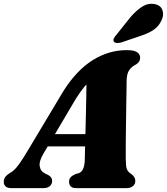

<svg xmlns="http://www.w3.org/2000/svg" viewBox="-46 -974 865 994"><path d="M180.5 -181.5Q155.5 -140 159.5 -113.5Q163.5 -87 188 -75.5L203.5 -68Q215 -61.5 219.5 -53.8Q224 -46 224 -38Q224 -20.5 211.8 -10.2Q199.5 0 179 0H13Q-6.5 0 -16.5 -8.5Q-26.5 -17 -26.5 -32Q-26.5 -46 -19 -57.2Q-11.5 -68.5 13 -83Q31.5 -94.5 53.8 -125.8Q76 -157 99 -196.5L281 -500.5Q349.5 -609.5 433 -662Q516.5 -714.5 610 -714.5Q648.5 -714.5 664 -703.5Q679.5 -692.5 679.5 -676Q679.5 -664.5 675 -656.5Q670.5 -648.5 659.5 -641Q636.5 -630 623.2 -611.2Q610 -592.5 609.5 -555.5Q609.5 -538 609 -510.5Q608.5 -483 608 -449.5Q607.5 -416 607 -379.5Q606.5 -343 606 -307.5Q605.5 -272 605.2 -241Q605 -210 605 -187Q605 -164 605 -153Q605.5 -130.5 606.8 -116Q608 -101.5 614.5 -91.2Q621 -81 637 -70.5Q654.5 -56.5 654.5 -37Q654.5 -21 642.2 -10.5Q630 0 608 0H349Q327.5 0 319.5 -9.8Q311.5 -19.5 311.5 -33Q311.5 -47.5 320.2 -56.8Q329 -66 346.5 -73.5L362 -77.5Q378.5 -84 385.5 -102.5Q392.5 -121 393 -148.5Q393.5 -166 394 -192.5Q394.5 -219 395.5 -251.5Q396.5 -284 397.2 -320Q398 -356 399 -393Q400 -430 400.5 -465Q401 -500 401.5 -530.8Q402 -561.5 402 -585L448.5 -573Q436 -567 421.8 -556Q407.5 -545 389.5 -523.2Q371.5 -501.5 346.5 -462.5ZM155.5 -216 166 -279.5H452L446.5 -216ZM628.5 -884Q659.5 -920.5 690.8 -940Q722 -959.5 755.5 -952.5Q786.5 -946.5 795 -921Q803.5 -895.5 790.5 -869.5Q776.5 -838 749.8 -819.8Q723 -801.5 681 -788L581 -754Q569.5 -750.5 558.2 -751.5Q547 -752.5 543 -759.5Q539 -767.5 544 -776.5Q549 -785.5 557.5 -795Z"/></svg>

Font: Fraunces Wonky
Style: Italic
Weight: 900
Italic angle: -16°
Version: Version 1.000;[b76b70a41]